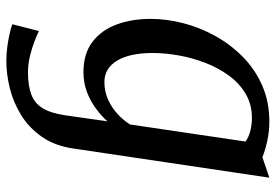

<svg xmlns="http://www.w3.org/2000/svg" viewBox="-150 -458 858 597"><g transform="rotate(90 278.5 -159.0)"><path d="M441.8 38Q433.8 97.6 405.5 138.3Q377.3 179.1 337.7 203.6Q298 228 254 238.9Q210.1 249.8 169.6 249.8Q147.5 249.8 124.8 246.8Q102 243.7 83.4 239.4Q64.8 235.1 54.9 231L76 148.4Q86.7 153.9 107 161.9Q127.3 169.8 152.8 176.1Q178.3 182.5 204.5 182.5Q245.6 182.5 272.9 172.3Q300.3 162.2 315.9 136.9Q331.6 111.5 338 66.4L356.8 -64.4Q340.2 -45.9 317.3 -28.9Q294.4 -11.9 265.8 -0.9Q237.2 10 203.7 10Q146.6 10 110 -17.7Q73.3 -45.4 55.8 -92.7Q38.2 -140 38.2 -199.2Q38.2 -248.2 51.5 -300.1Q64.8 -351.9 91.2 -399.6Q117.6 -447.3 156.2 -485.4Q194.8 -523.6 245.4 -545.8Q296 -568 358.2 -568Q387.8 -568 417.8 -561.5Q447.8 -554.9 468.3 -546.4L532 -568ZM419.6 -494Q404.8 -504.5 385.6 -509.1Q366.4 -513.8 346.5 -513.8Q304.1 -513.8 271.2 -494.3Q238.3 -474.8 214.4 -442Q190.4 -409.1 174.9 -368.8Q159.3 -328.4 151.8 -286Q144.3 -243.5 144.3 -205.2Q144.3 -169.9 150.2 -142.2Q156.1 -114.5 167.7 -95Q179.4 -75.5 196.1 -65.3Q212.8 -55.1 234 -55.1Q264.4 -55.1 290 -66.9Q315.5 -78.7 335 -97Q354.5 -115.4 366.5 -134.8Z"/></g></svg>

Font: Merriweather Light
Style: Italic
Weight: 300
Italic angle: -7.8°
Designer: Eben Sorkin
Foundry: Eben Sorkin
Version: Version 2.101